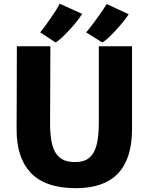

<svg xmlns="http://www.w3.org/2000/svg" viewBox="-20 -988 786 1016"><path d="M381.8 7.8Q298.8 7.8 238 -13.7Q177.2 -35.2 140.1 -76.4Q103 -117.7 85.2 -174.3Q67.4 -231 67.9 -304.2L69.3 -743.2H246.6L245.1 -340.8Q244.6 -280.3 252.7 -239Q260.7 -197.8 277.8 -174.1Q294.9 -150.4 318.8 -140.4Q342.8 -130.4 377 -130.4Q409.2 -130.4 431.6 -140.1Q454.1 -149.9 470.7 -173.6Q487.3 -197.3 495.1 -238.5Q502.9 -279.8 502.9 -340.8V-743.2H678.7V-304.7Q678.7 7.8 381.8 7.8ZM274.4 -763.2 192.4 -816.9Q206.5 -831.5 245.1 -887.2Q283.7 -942.9 295.9 -968.3L415 -914.6Q387.2 -871.6 341.8 -823.5Q296.4 -775.4 274.4 -763.2ZM521 -763.2 435.5 -816.9Q449.7 -831.1 489.7 -886Q529.8 -940.9 544.4 -966.8L661.1 -912.6Q633.8 -871.6 588.4 -823Q543 -774.4 521 -763.2Z"/></svg>

Font: HaufeMerriweatherSans
Style: Bold
Weight: 700
Designer: Eben Sorkin
Foundry: Eben Sorkin
Version: Version 1.56